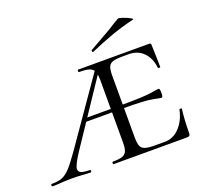

<svg xmlns="http://www.w3.org/2000/svg" viewBox="-140 -759 953 890"><g transform="rotate(-20 336.5 -313.5)"><path d="M276 -12Q308 -12 323.5 -17.5Q339 -23 345 -37Q351 -51 351 -81V-387Q351 -416 344.5 -430.5Q338 -445 321.5 -450.5Q305 -456 271 -456Q268 -456 268 -462Q268 -468 271 -468H621Q630 -468 630 -460Q630 -440 632 -398L633 -350Q633 -347 627.5 -347Q622 -347 621 -350Q616 -398 588 -426.5Q560 -455 516 -455H487Q452 -455 436.5 -449.5Q421 -444 415.5 -430Q410 -416 410 -386V-85Q410 -55 415.5 -41Q421 -27 436.5 -21.5Q452 -16 487 -16H535Q576 -16 607 -48.5Q638 -81 649 -133Q650 -136 655.5 -136Q661 -136 661 -133Q654 -79 654 -15Q654 -7 650.5 -3.5Q647 0 638 0H276Q273 0 273 -6Q273 -12 276 -12ZM-24 -12Q7 -12 26.5 -19.5Q46 -27 66.5 -49Q87 -71 120 -118L355 -456L362 -435L144 -109Q108 -54 108 -36Q108 -23 121 -17.5Q134 -12 163 -12Q167 -12 167 -6Q167 0 163 0Q148 0 122 -2Q94 -4 70 -4Q48 -4 18 -2Q-8 0 -24 0Q-29 0 -29 -6Q-29 -12 -24 -12ZM219 -245H387V-228H219ZM398 -228V-245Q512 -245 549 -251Q586 -257 591 -257Q597 -257 597 -235Q597 -213 591 -213Q586 -213 549 -220.5Q512 -228 398 -228ZM365 -521Q361 -521 360 -525.5Q359 -530 362 -532Q395 -550 471 -594Q489 -606 502.5 -614Q516 -622 525 -627Q529 -629 548.5 -622.5Q568 -616 582 -608Q596 -600 589 -599Q527 -584 475.5 -565.5Q424 -547 367 -522Z"/></g></svg>

Font: Cormorant SC
Style: Regular
Weight: 400
Designer: Christian Thalmann (Catharsis Fonts)
Foundry: Catharsis Fonts
Version: Version 4.000